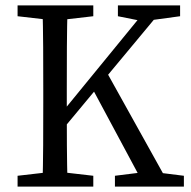

<svg xmlns="http://www.w3.org/2000/svg" viewBox="-20 -690 705 710"><path d="M45 0H325V-40L195 -55H175L45 -40V0ZM137 0H230C227 -103 227 -207 227 -284V-360C227 -465 227 -569 230 -670H137C140 -567 140 -463 140 -360V-310C140 -205 140 -101 137 0ZM183 -177 593 -670H533L183 -242V-177ZM405 0H660V-40L540 -55H525L405 -40V0ZM516 0H610L368 -435L316 -373L516 0ZM45 -630 175 -615H195L325 -630V-670H45V-630ZM416 -630 516 -610 536 -615 646 -630V-670H416V-630Z"/></svg>

Font: Source Serif Variable
Style: Regular
Weight: 389
Designer: Frank Grießhammer
Foundry: Adobe Systems Incorporated
Version: Version 3.001;hotconv 1.0.111;makeotfexe 2.5.65597